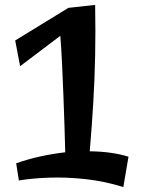

<svg xmlns="http://www.w3.org/2000/svg" viewBox="-20 -724 584 783"><path d="M62 -454 42 -559 259 -692 368 -704Q370 -592 368 -496.5Q366 -401 360.5 -307.5Q355 -214 346 -107Q436 -106 504 -85L483 39Q407 15 329 6.5Q251 -2 180.5 0.5Q110 3 57 12L46 -58Q94 -75 144.5 -86Q195 -97 246 -103Q245 -149 243 -210Q241 -271 238.5 -337Q236 -403 233 -465.5Q230 -528 226 -578Z"/></svg>

Font: Marhey
Style: Regular
Weight: 400
Designer: Nur Syamsi & Bustanul Arifin
Foundry: Namelatype
Version: Version 1.000; ttfautohint (v1.8.4.7-5d5b)